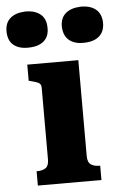

<svg xmlns="http://www.w3.org/2000/svg" viewBox="-101 -815 540 854"><g transform="rotate(-5 169.5 -388.0)"><path d="M49 -615Q6 -613 -19.5 -632.5Q-45 -652 -46 -693Q-47 -732 -23.5 -753Q0 -774 43 -776Q85 -777 110.5 -757.5Q136 -738 137 -699Q139 -659 115.5 -637.5Q92 -616 49 -615ZM296 -615Q254 -613 228.5 -632.5Q203 -652 201 -693Q200 -732 223.5 -753Q247 -774 290 -776Q333 -777 358 -757.5Q383 -738 385 -699Q386 -659 362.5 -637.5Q339 -616 296 -615ZM261 -540V-112Q261 -84 275.5 -74Q290 -64 314 -64H317V0H33V-64H35Q60 -64 74 -74Q88 -84 88 -112V-432Q88 -448 77 -454Q66 -460 41 -466L33 -468V-540Z"/></g></svg>

Font: Roboto Serif SemiCondensed
Style: Bold
Weight: 700
Width: 4
Designer: Greg Gazdowicz
Foundry: Commercial Type
Version: Version 1.007